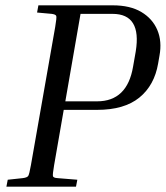

<svg xmlns="http://www.w3.org/2000/svg" viewBox="-20 -700 622 720"><path d="M119 -653 124 -680H403Q468 -680 510 -655Q552 -630 570 -587.5Q588 -545 578 -491L573 -462Q559 -380 502.5 -334Q446 -288 344 -288H219L183 -81Q177 -46 178.5 -39.5Q180 -33 196 -32L270 -26L265 0H4L9 -26L65 -32Q82 -34 86 -40.5Q90 -47 96 -81L187 -599Q193 -634 191 -640Q189 -646 174 -648ZM402 -648H282L225 -320H344Q457 -320 479 -450L489 -507Q512 -648 402 -648Z"/></svg>

Font: Inria Serif
Style: Italic
Weight: 400
Italic angle: -10°
Designer: Black Foundry Team
Foundry: Black Foundry
Version: Version 1.000; ttfautohint (v1.8.3)